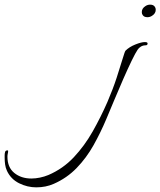

<svg xmlns="http://www.w3.org/2000/svg" viewBox="-439 -456 690 826"><path d="M195 -382Q181 -382 175 -391Q171 -396 171 -404Q171 -420 187 -430Q196 -436 207 -436Q221 -436 227 -427Q231 -422 231 -414Q231 -398 215 -388Q206 -382 195 -382ZM-283 350Q-321 350 -356.5 332.5Q-392 315 -409 279Q-415 266 -417 251.5Q-419 237 -419 223V212Q-419 204 -417 197.5Q-415 191 -407 191Q-404 191 -404 193Q-404 199 -405.5 205Q-407 211 -407 218Q-407 264 -377.5 288Q-348 312 -304 312Q-286 312 -267 308Q-248 304 -231 297Q-168 270 -121.5 220.5Q-75 171 -40 109Q-5 47 23 -17Q47 -73 63 -122Q79 -171 88.5 -203Q98 -235 101 -238Q117 -254 143 -264.5Q169 -275 184 -275Q196 -275 196 -269Q196 -261 187 -261Q176 -261 167 -255.5Q158 -250 153 -242Q144 -229 127.5 -195Q111 -161 91.5 -116.5Q72 -72 53 -26.5Q34 19 18 57Q-6 114 -36.5 168.5Q-67 223 -109 266.5Q-151 310 -208 335Q-242 350 -283 350Z"/></svg>

Font: Italianno
Style: Regular
Weight: 400
Designer: Robert E. Leuschke
Foundry: Robert E. Leuschke
Version: Version 1.100; ttfautohint (v1.8.3)